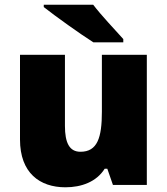

<svg xmlns="http://www.w3.org/2000/svg" viewBox="-20 -786 710 816"><path d="M376 -766H166V-756C214 -718 323 -640 377 -606H504V-620C471 -657 410 -721 376 -766ZM604 -553H413V-311C413 -201 394 -141 322 -141C275 -141 256 -179 256 -251V-553H65V-193C65 -51 149 10 258 10C326 10 390 -13 425 -69H436L460 0H604Z"/></svg>

Font: Noto Sans Tamil Black
Style: Regular
Weight: 900
Designer: Jelle Bosma - Monotype Design Team
Foundry: Monotype Imaging Inc.
Version: Version 2.004